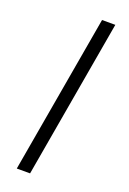

<svg xmlns="http://www.w3.org/2000/svg" viewBox="-139 -760 542 809"><g transform="rotate(20 131.5 -355.5)"><path d="M48.3 0ZM107.9 0H48.3L171.9 -710.9H231.4Z"/></g></svg>

Font: Roboto Light
Style: Italic
Weight: 300
Italic angle: -12°
Designer: Google
Version: Version 2.134; 2016; ttfautohint (v1.6)